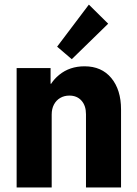

<svg xmlns="http://www.w3.org/2000/svg" viewBox="-20 -825 602 845"><path d="M53.2 0V-525.4H202.6V-456.5H224.6L183.6 -401.9Q194.3 -458 240.5 -495.6Q286.6 -533.2 352.1 -533.2Q427.2 -533.2 470 -481.4Q512.7 -429.7 512.7 -343.3V0H358.4V-322.3Q358.4 -359.9 338.6 -382.1Q318.8 -404.3 285.2 -404.3Q262.7 -404.3 245.1 -394Q227.5 -383.8 217.5 -365Q207.5 -346.2 207.5 -320.8V0ZM295.9 -564.5 231.4 -619.6 371.1 -804.7 456.1 -720.7Z"/></svg>

Font: Reddit Mono ExtraBold
Style: Regular
Weight: 800
Monospace: yes
Designer: Stephen Hutchings
Foundry: Reddit
Version: Version 1.014